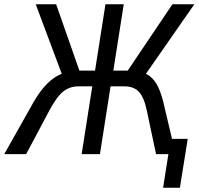

<svg xmlns="http://www.w3.org/2000/svg" viewBox="-47 -725 934 903"><path d="M720 158 745 0H705L716 -72H836L799 158ZM-27 0 111 -245Q137 -290 164.5 -320.5Q192 -351 222.5 -368Q253 -385 289 -390L249 -363L121 -705H217L332 -377L320 -393H400L449 -705H535L486 -393H569L543 -377L764 -705H867L629 -363L598 -390Q635 -385 658.5 -366Q682 -347 696.5 -316.5Q711 -286 721 -245L779 0H687L643 -207Q630 -268 606 -293.5Q582 -319 537 -319H473L423 0H337L387 -319H323Q282 -319 251.5 -295.5Q221 -272 186 -207L76 0Z"/></svg>

Font: Nunito Sans 10pt Condensed Medium
Style: Italic
Weight: 500
Width: 3
Italic angle: -9°
Designer: Vernon Adams
Foundry: Vernon Adams
Version: Version 3.101;gftools[0.9.27]